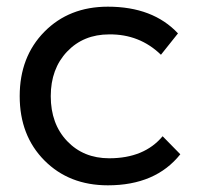

<svg xmlns="http://www.w3.org/2000/svg" viewBox="-20 -552 602 575"><path d="M462 -388Q398 -450 307 -449Q230 -449 181 -397.5Q132 -346 132 -264Q132 -181 181 -129.5Q230 -78 307 -78Q412 -78 467 -144L520 -90Q446 3 303 3Q187 3 113 -71.5Q39 -146 39 -264Q39 -382 113 -457Q187 -532 303 -532Q438 -532 513 -452Z"/></svg>

Font: Montserrat arm
Style: Regular
Weight: 400
Designer: Julieta Ulanovsky
Foundry: Julieta Ulanovsky
Version: Version 6.000;PS 006.000;hotconv 1.0.88;makeotf.lib2.5.64775